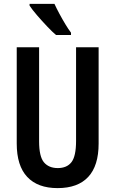

<svg xmlns="http://www.w3.org/2000/svg" viewBox="-20 -957 593 987"><path d="M487 -219Q487 -105 433.5 -47.5Q380 10 276 10Q174 10 120 -47.5Q66 -105 66 -219V-714H181V-231Q181 -152 206 -122.5Q231 -93 277 -93Q324 -93 347.5 -123.5Q371 -154 371 -232V-714H487ZM260 -937Q270 -915 285 -887Q300 -859 316 -832.5Q332 -806 345 -789V-777H268Q249 -793 222 -821.5Q195 -850 170 -879Q145 -908 132 -928V-937Z"/></svg>

Font: Noto Sans Telugu ExtraCondensed SemiBold
Style: Regular
Weight: 600
Width: 2
Designer: Jelle Bosma - Monotype Design Team
Foundry: Monotype Imaging Inc.
Version: Version 2.005; ttfautohint (v1.8.4.7-5d5b)